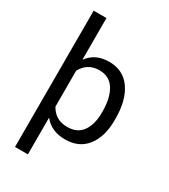

<svg xmlns="http://www.w3.org/2000/svg" viewBox="-230 -869 1035 1177"><g transform="rotate(30 288.0 -280.0)"><path d="M290 -63Q361.5 -63 396.2 -112.5Q431 -162 431 -244.5V-255Q431 -348.5 396 -405.8Q361 -463 289 -463Q206 -463 166 -389.5V-135Q186 -99 216.2 -81Q246.5 -63 290 -63ZM166 203H75V-761.5H165.5V-469L167 -468.5Q219 -538.5 315.5 -538Q415 -538 468.5 -461.8Q522 -385.5 522 -255V-244.5Q522 -127.5 468.5 -58.8Q415 10 317 10Q219.5 10 167.5 -55.5L166 -55Z"/></g></svg>

Font: Roberto Sans
Style: Regular
Weight: 400
Designer: Google (font) & Cristiano Sobral (main changes)
Version: Version 1.500; ttfautohint (v1.8.4.7-5d5b-dirty)